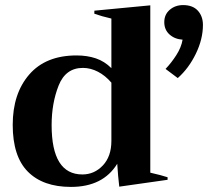

<svg xmlns="http://www.w3.org/2000/svg" viewBox="-20 -725 831 755"><path d="M631 -454Q654 -478 673.5 -508.5Q693 -539 698 -569Q667 -571 646.5 -589.5Q626 -608 626 -638Q626 -668 647.5 -686.5Q669 -705 700 -705Q738 -705 758 -683Q778 -661 778 -627Q778 -571 750 -513.5Q722 -456 679 -418ZM30 -234Q30 -357 95 -432Q160 -507 281 -507Q323 -507 357 -495.5Q391 -484 418 -457V-652Q379 -661 351 -671V-683L571 -704V-46Q615 -36 639 -28V-18L449 9Q444 -32 441 -81Q385 10 259 10Q149 10 89.5 -50Q30 -110 30 -234ZM418 -171V-400Q394 -428 365 -443Q336 -458 306 -458Q238 -458 210.5 -388.5Q183 -319 183 -233Q183 -39 304 -39Q351 -39 384.5 -74.5Q418 -110 418 -171Z"/></svg>

Font: Trirong
Style: Bold
Weight: 700
Designer: Katatrad Team
Foundry: CadsonDemak
Version: Version 1.001